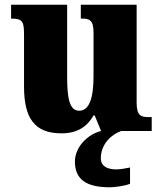

<svg xmlns="http://www.w3.org/2000/svg" viewBox="-20 -556 689 815"><path d="M241 10C308 10 350 -18 377 -66H382L409 0C352 14 298 68 298 130C298 206 347 239 446 239C466 239 512 233 532 224V155C509 160 489 163 473 163C435 163 408 149 408 116C408 53 456 13 495 0H624V-59H612C580 -59 560 -63 560 -120V-536H323V-477H327C359 -477 377 -472 377 -417V-233C377 -142 360 -86 316 -86C275 -86 265 -139 265 -230V-536H27V-477H30C78 -477 82 -462 82 -405V-189C82 -55 126 10 241 10Z"/></svg>

Font: Noto Serif Sinhala SemiCondensed Black
Style: Regular
Weight: 900
Width: 4
Designer: Jelle Bosma - Monotype Design Team
Foundry: Monotype Imaging Inc.
Version: Version 2.007